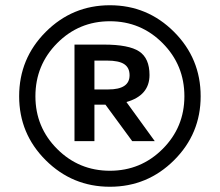

<svg xmlns="http://www.w3.org/2000/svg" viewBox="-20 -700 838 732"><path d="M474 -413Q474 -442 453.5 -455.5Q433 -469 388 -469H340V-359H393Q474 -359 474 -413ZM550 -414Q550 -336 462 -311L570 -162H484L382 -301H340V-162H264V-530H376Q471 -530 510.5 -504Q550 -478 550 -414ZM115 -333Q115 -215 198 -132Q281 -49 399 -49Q517 -49 600 -132Q683 -215 683 -333Q683 -452 600 -535.5Q517 -619 399 -619Q281 -619 198 -535.5Q115 -452 115 -333ZM745 -333Q745 -190 643.5 -89Q542 12 399 12Q256 12 154.5 -89Q53 -190 53 -333Q53 -477 154.5 -578.5Q256 -680 399 -680Q542 -680 643.5 -578.5Q745 -477 745 -333Z"/></svg>

Font: Atkinson Hyperlegible Pro
Style: Regular
Weight: 400
Designer: Elliott Scott, Megan Eiswerth, Linus Boman, Theodore Petrosky, Jacob Perez
Foundry: Braille Institute
Version: Version 1.5.1